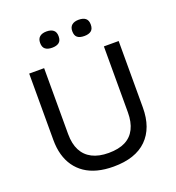

<svg xmlns="http://www.w3.org/2000/svg" viewBox="-153 -977 1019 1111"><g transform="rotate(-20 357.0 -421.0)"><path d="M357 13Q303 13 259 1.5Q215 -10 182 -32.5Q149 -55 126.5 -87Q104 -119 92.5 -160Q81 -201 81 -251V-660H173V-254Q173 -194 194 -153.5Q215 -113 256 -92Q297 -71 357 -71Q419 -71 459.5 -91.5Q500 -112 520.5 -153Q541 -194 541 -254V-660H632V-251Q632 -125 562 -56Q492 13 357 13ZM456 -755Q428 -755 413.5 -766.5Q399 -778 399 -805Q399 -830 414 -842.5Q429 -855 456 -855Q484 -855 498.5 -843Q513 -831 513 -805Q513 -778 498 -766.5Q483 -755 456 -755ZM258 -755Q231 -755 216 -766.5Q201 -778 201 -805Q201 -830 216 -842.5Q231 -855 258 -855Q285 -855 300 -843Q315 -831 315 -805Q315 -778 300 -766.5Q285 -755 258 -755Z"/></g></svg>

Font: Bricolage Grotesque
Style: Regular
Weight: 400
Designer: Mathieu Triay
Foundry: Atelier Triay
Version: Version 1.001;gftools[0.9.33.dev8+g029e19f]